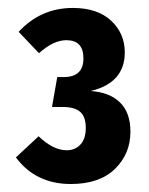

<svg xmlns="http://www.w3.org/2000/svg" viewBox="-20 -772 376 483"><path d="M163.1 -752Q225.1 -752 259.5 -720Q293.9 -688 293.9 -640.1Q293.9 -563.5 208 -543Q255.4 -540 281.7 -514.4Q308.1 -488.8 308.1 -440.9Q308.1 -384.8 269 -346.9Q230 -309.1 158.2 -309.1Q69.8 -309.1 20 -376L77.1 -429.2Q113.8 -394 147.9 -394Q169.4 -394 182.6 -408.7Q195.8 -423.3 195.8 -450.2Q195.8 -478.5 181.6 -490.7Q167.5 -502.9 137.2 -502.9H110.8L124 -578.1H140.1Q189.9 -578.1 189.9 -625Q189.9 -670.9 147 -670.9Q114.3 -670.9 78.1 -638.2L26.9 -691.9Q82.5 -752 163.1 -752Z"/></svg>

Font: Fira Sans Compressed
Style: Bold
Weight: 700
Width: 1
Designer: Carrois Corporate & Edenspiekermann AG
Foundry: Carrois Corporate GbR & Edenspiekermann AG
Version: Version 4.203;PS 004.203;hotconv 1.0.88;makeotf.lib2.5.64775